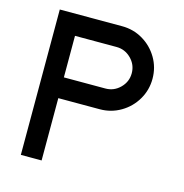

<svg xmlns="http://www.w3.org/2000/svg" viewBox="-104 -797 858 893"><g transform="rotate(15 325.0 -350.0)"><path d="M375 -300H175V0H75V-700H375Q430 -700 475.5 -673Q521 -646 548 -600.5Q575 -555 575 -500Q575 -446 548 -400Q521 -354 475 -327Q429 -300 375 -300ZM375 -400Q416 -400 445.5 -429.5Q475 -459 475 -500Q475 -541 445.5 -570.5Q416 -600 375 -600H175V-400Z"/></g></svg>

Font: Monoikos Medium
Style: Regular
Weight: 500
Designer: Brian Krent
Version: Version 0.088